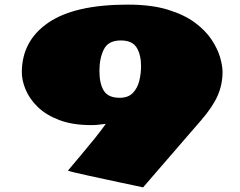

<svg xmlns="http://www.w3.org/2000/svg" viewBox="-20 -740 1028 824"><path d="M593.8 64Q587.9 62.5 563 57.4Q538.1 52.2 502.7 44.7Q467.3 37.1 428.7 28.8Q390.1 20.5 355.5 12.9Q320.8 5.4 297.9 -0.2Q274.9 -5.9 271.5 -7.8Q294.9 -35.6 325.4 -71.8Q356 -107.9 385.3 -144.3Q414.6 -180.7 434.1 -208.5Q413.1 -206.1 401.4 -204.6Q389.6 -203.1 371.6 -203.1Q291 -203.1 234.1 -224.9Q177.2 -246.6 141.8 -281.2Q106.4 -315.9 90.1 -355.2Q73.7 -394.5 73.7 -429.2Q73.7 -564.9 187.3 -642.6Q300.8 -720.2 528.3 -720.2Q628.9 -720.2 699.5 -698.7Q770 -677.2 816.2 -643.1Q862.3 -608.9 888.2 -569.6Q914.1 -530.3 924.6 -493.7Q935.1 -457 935.1 -431.6Q935.1 -377.9 914.3 -330.1Q893.6 -282.2 843.8 -224.6L594.2 64ZM493.7 -320.3Q530.3 -320.3 550.3 -341.3Q570.3 -362.3 577.9 -393.6Q585.4 -424.8 585.4 -456.1Q585.4 -504.4 566.7 -535.4Q547.9 -566.4 498.5 -566.4Q444.8 -566.4 425.8 -528.3Q406.7 -490.2 406.7 -435.5Q406.7 -380.4 425.8 -350.3Q444.8 -320.3 493.7 -320.3Z"/></svg>

Font: Seymour One
Style: Regular
Weight: 400
Designer: Vernon Adams
Foundry: Vernon Adams
Version: Version 1.100; ttfautohint (v1.8.4.7-5d5b);gftools[0.9.33]